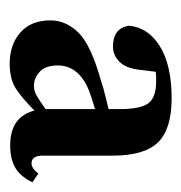

<svg xmlns="http://www.w3.org/2000/svg" viewBox="-9 -774 374 396"><g transform="rotate(90 178.0 -576.0)"><path d="M280 -410Q221 -410 208 -460Q184 -436 164 -422.5Q144 -409 111 -409Q72 -409 47 -431Q22 -453 22 -493Q22 -525 47.5 -551Q73 -577 149 -598Q160 -602 175 -605.5Q190 -609 205 -613V-635Q205 -679 193 -695Q181 -711 148 -711Q144 -711 138.5 -711Q133 -711 128 -710L124 -677Q121 -649 107.5 -635.5Q94 -622 76 -622Q39 -622 33 -654Q36 -694 75 -718.5Q114 -743 183 -743Q246 -743 273.5 -715Q301 -687 301 -622V-477Q301 -454 317 -454Q327 -454 338 -468L356 -456Q344 -431 326 -420.5Q308 -410 280 -410ZM115 -508Q115 -483 128 -471Q141 -459 157 -459Q168 -459 178 -465Q188 -471 205 -483V-585Q195 -582 185.5 -579Q176 -576 168 -573Q115 -552 115 -508Z"/></g></svg>

Font: Source Serif 4
Style: Bold
Weight: 700
Designer: Frank Grießhammer
Foundry: Adobe
Version: Version 4.005;hotconv 1.1.0;makeotfexe 2.6.0